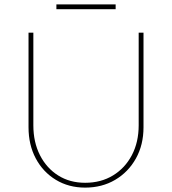

<svg xmlns="http://www.w3.org/2000/svg" viewBox="-20 -849 784 875"><path d="M110 -269V-700H132V-278Q132 -201 162 -142Q192 -83 245 -49.5Q298 -16 368 -16Q440 -16 495 -49.5Q550 -83 581 -142Q612 -201 612 -278V-700H634V-269Q634 -189 599.5 -127Q565 -65 505 -29.5Q445 6 368 6Q293 6 234.5 -29.5Q176 -65 143 -127Q110 -189 110 -269ZM237 -807V-829H507V-807Z"/></svg>

Font: Mach Thin
Style: Regular
Weight: 250
Version: Version 1.002